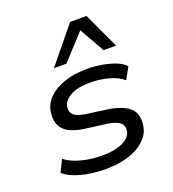

<svg xmlns="http://www.w3.org/2000/svg" viewBox="-139 -866 885 981"><g transform="rotate(-20 303.5 -375.5)"><path d="M269 9Q197 9 136.5 -7Q76 -23 44 -52L76 -117Q100 -98 132.5 -86Q165 -74 202 -68Q239 -62 275 -62Q343 -62 386 -82Q429 -102 436 -135Q441 -164 423 -181Q405 -198 355 -206L233 -222Q156 -233 124.5 -268.5Q93 -304 105 -370Q114 -410 146 -440Q178 -470 230.5 -487.5Q283 -505 352 -505Q394 -505 434 -498Q474 -491 506.5 -478Q539 -465 556 -445L521 -382Q490 -409 441 -421.5Q392 -434 343 -434Q276 -434 237.5 -413Q199 -392 192 -361Q186 -331 203.5 -314Q221 -297 268 -290L385 -274Q467 -261 501 -226.5Q535 -192 522 -125Q513 -85 479 -54.5Q445 -24 391.5 -7.5Q338 9 269 9ZM195 -566 354 -760H443L533 -566H465L388 -702L263 -566Z"/></g></svg>

Font: Nunito Sans 7pt SemiExpanded
Style: Italic
Weight: 400
Width: 6
Italic angle: -9°
Designer: Vernon Adams
Foundry: Vernon Adams
Version: Version 3.101;gftools[0.9.27]